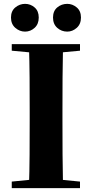

<svg xmlns="http://www.w3.org/2000/svg" viewBox="-20 -976 477 996"><path d="M110 -812Q82 -812 59.5 -831.5Q37 -851 37 -885Q37 -919 59.5 -937.5Q82 -956 110 -956Q138 -956 159.5 -937.5Q181 -919 181 -885Q181 -851 159.5 -831.5Q138 -812 110 -812ZM329 -812Q299 -812 277 -831.5Q255 -851 255 -885Q255 -919 277 -937.5Q299 -956 329 -956Q356 -956 378 -937.5Q400 -919 400 -885Q400 -851 378 -831.5Q356 -812 329 -812ZM41 0V-34L202 -50H233L395 -34V0ZM130 0Q133 -86 133.5 -174Q134 -262 134 -351V-395Q134 -484 133.5 -571.5Q133 -659 130 -747H307Q305 -661 304.5 -572.5Q304 -484 304 -395V-352Q304 -264 304.5 -176Q305 -88 307 0ZM41 -713V-747H395V-713L233 -698H202Z"/></svg>

Font: Noto Serif SC ExtraLight Black
Style: Regular
Weight: 900
Version: Version 2.002-H1;hotconv 1.1.0;makeotfexe 2.6.0